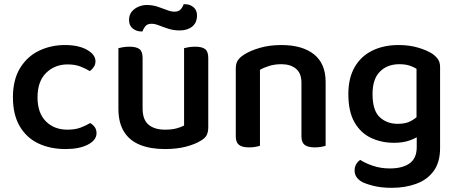

<svg xmlns="http://www.w3.org/2000/svg" viewBox="-20 -701 2196 921"><path d="M304 -392Q243 -392 201.5 -351.5Q160 -311 160 -234Q160 -159 200 -119Q240 -79 303 -79Q341 -79 367 -89Q393 -99 413 -111Q427 -102 435 -90.5Q443 -79 443 -62Q443 -29 402 -7.5Q361 14 295 14Q220 14 163 -13.5Q106 -41 74 -96.5Q42 -152 42 -234Q42 -318 76 -374Q110 -430 167 -457.5Q224 -485 292 -485Q357 -485 397.5 -462Q438 -439 438 -407Q438 -392 430 -380Q422 -368 411 -360Q391 -372 365.5 -382Q340 -392 304 -392Z M548 -179V-260H664V-181Q664 -127 692.5 -103Q721 -79 772 -79Q805 -79 828 -85.5Q851 -92 863 -99V-260H979V-91Q979 -68 971.5 -53Q964 -38 943 -26Q916 -9 872 2.5Q828 14 771 14Q702 14 652 -6Q602 -26 575 -69Q548 -112 548 -179ZM979 -211H863V-470Q870 -472 884.5 -474.5Q899 -477 916 -477Q949 -477 964 -465.5Q979 -454 979 -423ZM664 -211H548V-470Q555 -472 569.5 -474.5Q584 -477 601 -477Q634 -477 649 -465.5Q664 -454 664 -423ZM684 -677Q712 -677 736 -669Q760 -661 780.5 -653Q801 -645 817 -645Q837 -645 847 -656.5Q857 -668 861 -681H866Q890 -681 907.5 -667Q925 -653 925 -627Q925 -592 902 -573.5Q879 -555 842 -555Q813 -555 788 -563Q763 -571 743 -579Q723 -587 707 -587Q687 -587 677.5 -575.5Q668 -564 663 -550H659Q635 -550 617 -564Q599 -578 599 -605Q599 -629 611.5 -644.5Q624 -660 643.5 -668.5Q663 -677 684 -677Z M1542 -308V-210H1426V-304Q1426 -350 1399.5 -371.5Q1373 -393 1330 -393Q1298 -393 1272 -385Q1246 -377 1227 -366V-210H1111V-372Q1111 -396 1120.5 -411Q1130 -426 1151 -439Q1180 -458 1226.5 -471.5Q1273 -485 1330 -485Q1430 -485 1486 -440.5Q1542 -396 1542 -308ZM1111 -260H1227V-2Q1219 1 1205 3.5Q1191 6 1174 6Q1142 6 1126.5 -6Q1111 -18 1111 -47ZM1426 -260H1542V-2Q1535 1 1520.5 3.5Q1506 6 1489 6Q1457 6 1441.5 -6Q1426 -18 1426 -47Z M1869 -16Q1811 -16 1761 -39Q1711 -62 1681 -113.5Q1651 -165 1651 -250Q1651 -327 1681.5 -379.5Q1712 -432 1766.5 -458.5Q1821 -485 1892 -485Q1943 -485 1985.5 -472.5Q2028 -460 2054 -443Q2071 -431 2081 -416.5Q2091 -402 2091 -380V-69H1978V-371Q1964 -380 1944 -386.5Q1924 -393 1895 -393Q1838 -393 1802.5 -357.5Q1767 -322 1767 -250Q1767 -171 1801.5 -139Q1836 -107 1888 -107Q1926 -107 1950 -120Q1974 -133 1990 -149L1995 -53Q1977 -39 1945.5 -27.5Q1914 -16 1869 -16ZM1979 5V-94H2091V9Q2091 77 2060.5 119Q2030 161 1977 180.5Q1924 200 1859 200Q1808 200 1769.5 190Q1731 180 1714 170Q1681 150 1681 117Q1681 99 1689 86Q1697 73 1708 66Q1732 82 1769.5 94.5Q1807 107 1850 107Q1911 107 1945 82.5Q1979 58 1979 5Z"/></svg>

Font: BalooTamma2SemiBold
Style: Regular
Weight: 600
Designer: Divya Kowshik, Shuchita Grover and Ek Type
Foundry: Ek Type
Version: Version 1.700